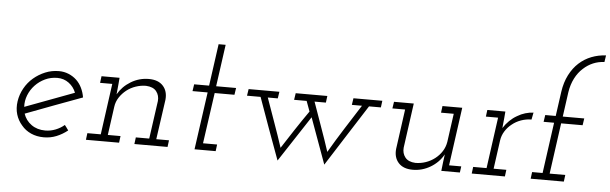

<svg xmlns="http://www.w3.org/2000/svg" viewBox="-49 -920 3535 1113"><g transform="rotate(5 1718.5 -363.5)"><path d="M438 -243Q355 -212 273.5 -182Q192 -152 109 -120Q122 -81 155.5 -57Q189 -33 236 -33Q267 -33 296 -44.5Q325 -56 347 -75Q353 -68 358 -60.5Q363 -53 369 -45Q339 -21 304.5 -7Q270 7 231 7Q190 7 156.5 -8Q123 -23 101 -50Q77 -77 66.5 -112Q56 -147 62 -188Q68 -228 88 -264Q108 -300 138.5 -326Q169 -352 206.5 -367.5Q244 -383 286 -383Q316 -383 342.5 -372Q369 -361 389 -342Q408 -324 420.5 -298.5Q433 -273 438 -243ZM280 -343Q242 -343 209 -327.5Q176 -312 151.5 -286Q127 -260 114 -227Q101 -194 103 -159Q175 -186 246 -212.5Q317 -239 389 -266Q376 -300 347 -321.5Q318 -343 280 -343Z M763 -39H841L872 -260Q875 -293 856.5 -316.5Q838 -340 796 -342Q766 -342 736.5 -332Q707 -322 683.5 -303.5Q660 -285 643.5 -260Q627 -235 623 -205L600 -39H674L669 0H476L481 -39H559L600 -336H529L534 -375H639L636 -339Q634 -322 633 -308.5Q632 -295 630 -278Q657 -325 705 -354Q753 -383 809 -383Q864 -383 892 -352Q920 -321 915 -271L882 -39H956L951 0H758Z M1194 -619H1235L1201 -375H1317L1311 -335H1196L1154 -39H1236L1231 0H1108L1155 -335H1067L1073 -375H1160Z M2000 -375H2168L2163 -336H2094Q2036 -245 1979 -156Q1922 -67 1865 23L1768 -244L1593 23Q1560 -67 1527.5 -156Q1495 -245 1463 -336H1384L1390 -375H1569L1563 -336H1505Q1530 -264 1555.5 -193.5Q1581 -123 1604 -52Q1636 -102 1675.5 -162Q1715 -222 1753 -276L1731 -336H1658L1664 -375H1848L1843 -336H1777Q1802 -264 1827.5 -193.5Q1853 -123 1876 -52Q1918 -124 1962.5 -194Q2007 -264 2053 -336H1994Z M2544 0 2550 -52 2556 -97Q2529 -49 2481 -20.5Q2433 8 2378 8Q2323 8 2295 -23Q2267 -54 2272 -104L2304 -336H2230L2236 -375H2351L2315 -115Q2312 -82 2330.5 -58.5Q2349 -35 2390 -33Q2421 -33 2450 -43Q2479 -53 2503 -71.5Q2527 -90 2543 -115Q2559 -140 2564 -170L2587 -336H2513L2518 -375H2633L2586 -36H2657L2652 0Z M2726 -39H2804L2845 -336H2774L2779 -375H2884L2881 -339Q2879 -322 2878 -308.5Q2877 -295 2875 -278Q2890 -302 2910 -321.5Q2930 -341 2953 -354Q2976 -368 3000 -375Q3024 -382 3047 -383L3039 -342Q3008 -342 2978.5 -331.5Q2949 -321 2926 -302Q2903 -284 2887.5 -259Q2872 -234 2868 -205L2845 -39H2919L2914 0H2721Z M3069 -39H3130L3171 -335H3110L3116 -375H3177L3197 -518Q3205 -573 3227 -616Q3249 -659 3281 -688Q3313 -717 3353 -732.5Q3393 -748 3437 -750L3431 -711Q3397 -710 3366 -697Q3335 -684 3309 -660Q3282 -636 3263.5 -600Q3245 -564 3238 -519L3218 -375H3343L3337 -335H3212L3171 -39H3262L3257 0H3064Z"/></g></svg>

Font: Josefin Slab
Style: Italic
Weight: 400
Italic angle: -12°
Designer: Santiago Orozco
Foundry: Typemade
Version: Version 2.000